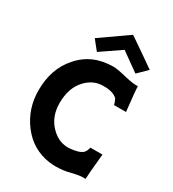

<svg xmlns="http://www.w3.org/2000/svg" viewBox="-204 -957 969 1077"><g transform="rotate(30 280.5 -418.5)"><path d="M515 -723 456 -665Q442 -675 402.5 -703Q363 -731 337 -750Q250 -691 208 -662L159 -723L336 -847Q456 -765 515 -723ZM445 -179H523Q509 -34 509 -13Q483 -17 425 -3Q380 10 327 10Q304 10 285 7Q171 -10 101 -103Q32 -194 32 -313Q32 -452 111 -541Q193 -637 332 -637Q357 -637 421 -621Q483 -607 503 -611Q503 -586 518 -452H440Q439 -463 427 -488Q398 -517 332 -515Q268 -514 222 -463Q170 -407 170 -309Q170 -221 226 -165Q278 -112 346 -117Q407 -122 428 -143Q439 -154 445 -179Z"/></g></svg>

Font: GFS Neohellenic Rg
Style: Bold
Weight: 700
Designer: Designed by Takis Katsoulidis and George D. Matthiopoulos.
Foundry: Designed by Takis Katsoulidis and George D. Matthiopoulos.
Version: Version 1.0